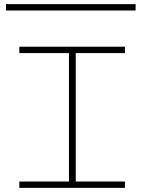

<svg xmlns="http://www.w3.org/2000/svg" viewBox="-20 -913 701 933"><path d="M348 -655V-31H587V0H74V-31H315V-655H74V-686H587V-655ZM639 -862H9V-893H639Z"/></svg>

Font: BioRhyme Expanded ExtraLight
Style: Regular
Weight: 275
Width: 7
Designer: Aoife Mooney
Foundry: Aoife Mooney Type
Version: Version 1.000